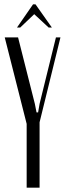

<svg xmlns="http://www.w3.org/2000/svg" viewBox="-20 -873 303 893"><path d="M59.1 -745.1 133.8 -853H145L221.2 -745.1H206.1L139.2 -807.1L74.2 -745.1ZM64 -699.2 142.1 -390.1 149.9 -350.1H157.2L164.1 -390.1L240.2 -699.2H261.2L164.1 -304.2V0H104V-296.9L2 -699.2Z"/></svg>

Font: Moniqa Narrow Heading
Style: Regular
Weight: 400
Width: 4
Designer: Rajesh Rajput
Foundry: Rajesh Rajput
Version: Version 1.000